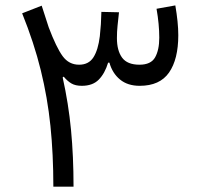

<svg xmlns="http://www.w3.org/2000/svg" viewBox="-20 -704 755 724"><path d="M387.7 -467.8Q375.5 -427.2 352.5 -403.8Q329.6 -380.4 288.6 -380.4Q264.6 -380.4 249.5 -389.2Q234.4 -397.9 220.2 -415L216.3 -412.1Q238.3 -313.5 247.8 -214.1Q257.3 -114.7 257.3 0H181.2Q181.2 -122.6 170.2 -229.2Q159.2 -335.9 133.8 -439.2Q108.4 -542.5 63.5 -653.8L137.2 -682.6L163.6 -601.1Q192.4 -524.9 216.1 -492.4Q239.7 -460 278.3 -460Q314.5 -460 332.3 -487.8Q350.1 -515.6 356.4 -567.4Q358.9 -591.3 360.4 -612.5Q361.8 -633.8 362.3 -659.2L428.7 -657.7Q425.8 -629.9 423.3 -607.4Q420.9 -585 420.9 -560.5Q420.9 -513.2 440.4 -486.6Q460 -460 505.9 -460Q549.3 -460 564.9 -487.8Q580.6 -515.6 580.6 -562Q580.6 -612.3 570.3 -670.9L641.1 -683.6Q646.5 -652.3 649.4 -624Q652.3 -595.7 652.3 -571.3Q652.3 -480.5 617.4 -430.4Q582.5 -380.4 506.8 -380.4Q461.4 -380.4 432.6 -404.1Q403.8 -427.7 392.6 -467.8Z"/></svg>

Font: Estedad-FD Regular
Style: FD-Regular
Weight: 400
Designer: Amin Abedi
Version: Version 7.3